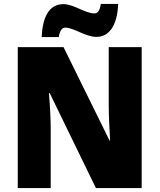

<svg xmlns="http://www.w3.org/2000/svg" viewBox="-20 -953 809 973"><path d="M191 -765H278C284 -805 299 -813 310 -813C354 -813 413 -766 469 -766C529 -766 574 -817 579 -933H491C485 -895 473 -885 459 -885C411 -885 354 -932 302 -932C227 -932 196 -865 191 -765ZM698 0V-714H531V-414C531 -368 535 -297 538 -241H535L302 -714H70V0H237V-300C237 -349 233 -423 228 -481H232L466 0Z"/></svg>

Font: Noto Sans Telugu SemiCondensed Black
Style: Regular
Weight: 900
Width: 4
Designer: Jelle Bosma - Monotype Design Team
Foundry: Monotype Imaging Inc.
Version: Version 2.005